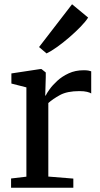

<svg xmlns="http://www.w3.org/2000/svg" viewBox="-20 -882 472 902"><path d="M32 0V-43.5L104 -52V-471.5L33.5 -489.5V-537L168.5 -557.5H175L195 -541.5V-520L192.5 -432.5L195 -433.5Q199 -443 212.8 -462.2Q226.5 -481.5 249 -502.2Q271.5 -523 302.8 -537.5Q334 -552 373.5 -552Q387 -552 395 -550.5Q403 -549 408.5 -547V-443Q403 -447 389 -450.5Q375 -454 353 -454Q295.5 -454 261.8 -435.5Q228 -417 207 -398V-52.5L324.5 -43V0ZM199.5 -631.5H198L163.5 -661L318.5 -862L394 -799.5Q382.5 -781 358.5 -756.2Q334.5 -731.5 305.2 -706.2Q276 -681 247.5 -660.8Q219 -640.5 199.5 -631.5Z"/></svg>

Font: Merriweather Text
Style: Regular
Weight: 400
Designer: Eben Sorkin
Foundry: Eben Sorkin
Version: Version 2.100; ttfautohint (v1.7.19-72a1) -l 8 -r 50 -G 200 